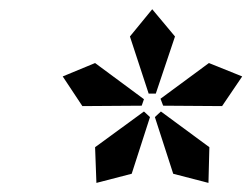

<svg xmlns="http://www.w3.org/2000/svg" viewBox="-20 -738 550 420"><path d="M268.1 -357.9 190.9 -337.9 188 -416 294.9 -494.1 308.1 -481.9ZM290 -506.8 160.2 -505.9 117.2 -570.8 188 -600.1 294.9 -521ZM436 -337.9 358.9 -357.9 318.8 -481.9 332 -494.1 438 -416ZM320.8 -533.2H305.2L264.2 -658.2L313 -717.8L362.8 -658.2ZM465.8 -505.9 336.9 -506.8 331.1 -522 437 -600.1 509.8 -570.8Z"/></svg>

Font: Charis SIL Eur
Style: Bold Italic
Weight: 700
Italic angle: -11°
Foundry: SIL International
Version: Version 5.000